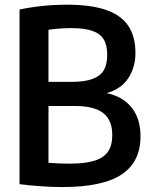

<svg xmlns="http://www.w3.org/2000/svg" viewBox="-20 -768 626 796"><path d="M562.5 -202.5Q562.5 -97 484.5 -44.8Q406.5 7.5 238 7.5Q197 7.5 149.5 4.2Q102 1 61 -4.5V-728.5Q156 -748.5 258 -748.5Q356 -748.5 418.5 -727.2Q481 -706 511.2 -661.8Q541.5 -617.5 541.5 -548Q541.5 -488 511.2 -443Q481 -398 422 -382Q489 -368 525.8 -322Q562.5 -276 562.5 -202.5ZM181 -644.5V-428.5H275.5Q331.5 -428.5 364.2 -441Q397 -453.5 410.8 -477.8Q424.5 -502 424.5 -540.5Q424.5 -581 409.8 -605Q395 -629 362.5 -640.2Q330 -651.5 275.5 -651.5Q227 -651.5 181 -644.5ZM445.5 -208.5Q445.5 -269.5 408.2 -299Q371 -328.5 291.5 -328.5H181V-93Q226 -89.5 269.5 -89.5Q334 -89.5 372.5 -102Q411 -114.5 428.2 -140.2Q445.5 -166 445.5 -208.5Z"/></svg>

Font: Encode Sans Condensed SemiBold
Style: Regular
Weight: 600
Width: 3
Designer: Multiple Designers
Foundry: Impallari Type
Version: Version 2.000